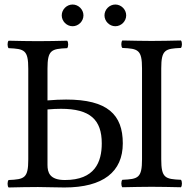

<svg xmlns="http://www.w3.org/2000/svg" viewBox="-20 -827 838 849"><path d="M442 -759C442 -733 464 -711 490 -711C516 -711 538 -733 538 -759C538 -785 516 -807 490 -807C464 -807 442 -785 442 -759ZM253 -759C253 -733 275 -711 301 -711C327 -711 349 -733 349 -759C349 -785 327 -807 301 -807C275 -807 253 -785 253 -759ZM693 -123V-524C693 -607 710 -612 780 -615C786 -621 786 -642 780 -648C736 -647 688.5 -646 650 -646C616.5 -646 568 -647 521 -648C515 -642 515 -621 521 -615C591 -612 608 -607 608 -524V-123C608 -40 591 -35 521 -32C515 -26 515 -5 521 1C566 0 614.7 -1 651 -1C686.6 -1 735 0 780 1C786 -5 786 -26 780 -32C710 -35 693 -40 693 -123ZM267 -31C199 -31 190 -65 190 -98V-343C211.5 -344.9 231.4 -345.9 249.7 -345.9C378.3 -345.9 430 -297.7 430 -193C430 -110 399 -31 267 -31ZM105 -122C105 -39 88 -34 18 -31C12 -25 12 -4 18 2C57 1 110.3 0 148 0C177 0 229 2 265 2C436.5 2 523 -67.5 523 -193C523 -320.1 455.6 -386.8 272.3 -386.8C247.1 -386.8 219.7 -385.5 190 -383V-523C190 -606 207 -611 277 -614C283 -620 283 -641 277 -647C238 -646 185.3 -645 147 -645C111.7 -645 58 -646 18 -647C12 -641 12 -620 18 -614C88 -611 105 -606 105 -523Z"/></svg>

Font: Libertinus Serif
Style: Regular
Weight: 400
Designer: Philipp H. Poll
Foundry: Khaled Hosny
Version: Version 6.2